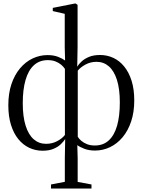

<svg xmlns="http://www.w3.org/2000/svg" viewBox="-20 -839 805 1084"><path d="M268 225.5V202.5L346 187.5V53.5L348 -54Q339.5 -40.5 323.5 -25Q307.5 -9.5 282.2 1.2Q257 12 220.5 12Q180.5 12 145.2 -4.5Q110 -21 83.5 -53.5Q57 -86 42 -134Q27 -182 27 -245Q27 -311.5 44.5 -363.8Q62 -416 92.8 -452.8Q123.5 -489.5 163.8 -508.8Q204 -528 248.5 -528Q283 -528 308.8 -517.8Q334.5 -507.5 347.5 -497.5L345.5 -571V-761L278 -776.5V-794.5L402 -819H407.5L418 -811.5V-571L416 -462.5Q424.5 -477 441 -492.2Q457.5 -507.5 483 -518Q508.5 -528.5 545 -528.5Q585 -528.5 620 -512.2Q655 -496 681.5 -463.2Q708 -430.5 723 -382.8Q738 -335 738 -272Q738 -206 720.5 -153.5Q703 -101 672.2 -64.2Q641.5 -27.5 601.2 -8.2Q561 11 516.5 11Q482 11 455.8 0.8Q429.5 -9.5 416.5 -19.5L418.5 53.5V188L496.5 202.5V225.5ZM240 -27Q274.5 -27 303 -42.2Q331.5 -57.5 346.5 -77V-450Q339 -462 325.8 -473.2Q312.5 -484.5 293.8 -492Q275 -499.5 249.5 -499.5Q203 -499.5 171.5 -470.8Q140 -442 124.2 -387.5Q108.5 -333 108.5 -256.5Q108.5 -180.5 124.8 -129.2Q141 -78 170.5 -52.5Q200 -27 240 -27ZM515.5 -17.5Q562.5 -17.5 594 -46.2Q625.5 -75 641 -129.2Q656.5 -183.5 656.5 -260.5Q656.5 -337 640.2 -388Q624 -439 594.5 -464.5Q565 -490 525 -490Q491 -490 462.5 -474.5Q434 -459 419 -440V-67Q426 -55 439.2 -43.8Q452.5 -32.5 471.5 -25Q490.5 -17.5 515.5 -17.5Z"/></svg>

Font: Merriweather 120pt Light
Style: Regular
Weight: 300
Version: Version 2.100